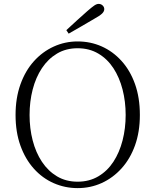

<svg xmlns="http://www.w3.org/2000/svg" viewBox="-20 -952 799 987"><path d="M321 -797Q349 -823 376.5 -848Q404 -873 429 -895Q452 -915 464.5 -923.5Q477 -932 487 -932Q499 -932 507.5 -924Q516 -916 516 -905Q516 -893 504.5 -882Q493 -871 464 -855Q432 -836 399 -817Q366 -798 333 -779ZM379 15Q314 15 256 -10.5Q198 -36 154 -85Q110 -134 85 -203.5Q60 -273 60 -361Q60 -448 85 -518Q110 -588 154 -637Q198 -686 256 -712.5Q314 -739 379 -739Q445 -739 502.5 -713.5Q560 -688 604.5 -639Q649 -590 674 -520Q699 -450 699 -361Q699 -274 674 -204.5Q649 -135 604.5 -86Q560 -37 502.5 -11Q445 15 379 15ZM379 -18Q439 -18 485.5 -45.5Q532 -73 563 -120.5Q594 -168 610 -230Q626 -292 626 -361Q626 -430 610 -492Q594 -554 563 -601.5Q532 -649 485.5 -676.5Q439 -704 379 -704Q319 -704 273 -676.5Q227 -649 195.5 -601.5Q164 -554 148 -492Q132 -430 132 -361Q132 -292 148 -230Q164 -168 195.5 -120.5Q227 -73 273 -45.5Q319 -18 379 -18Z"/></svg>

Font: Noto Serif HK ExtraLight
Style: Regular
Weight: 200
Designer: Ryoko NISHIZUKA 西塚涼子 (kana & ideographs); Frank Grießhammer (Latin, Greek & Cyrillic); Wenlong ZHANG 张文龙 (bopomofo); San
Foundry: Adobe
Version: Version 2.002-H1;hotconv 1.1.0;makeotfexe 2.6.0